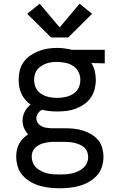

<svg xmlns="http://www.w3.org/2000/svg" viewBox="-20 -787 640 1030"><path d="M300 223Q300 223 300 223Q300 223 300 223Q273 223 246 220Q219 217 193 209.5Q167 202 143 188Q119 174 101 153.5Q83 133 75 106.5Q67 80 67 53Q67 35 70.5 17.5Q74 0 82.5 -15.5Q91 -31 103.5 -44Q116 -57 131 -66Q117 -81 109 -100Q101 -119 101 -140Q101 -165 112.5 -187.5Q124 -210 144 -226Q128 -237 115.5 -252Q103 -267 95 -284Q87 -301 83.5 -320Q80 -339 80 -359Q80 -384 86 -409Q92 -434 107 -454.5Q122 -475 143 -489.5Q164 -504 187.5 -513Q211 -522 236 -526Q261 -530 287 -530Q304 -530 320.5 -528Q337 -526 354 -523L363 -520H542V-447L470 -449Q483 -429 488.5 -405.5Q494 -382 494 -358Q494 -333 487.5 -308Q481 -283 466.5 -262.5Q452 -242 431 -227.5Q410 -213 386.5 -204Q363 -195 337.5 -192Q312 -189 287 -189Q266 -189 246 -191Q226 -193 206 -198Q193 -192 184 -179.5Q175 -167 175 -153Q175 -139 182.5 -128Q190 -117 201.5 -110.5Q213 -104 226 -102Q239 -100 253 -99Q254 -99 256 -99Q258 -99 260 -99Q263 -99 266 -99Q269 -99 272 -99H328Q352 -99 376.5 -96.5Q401 -94 424 -87Q447 -80 468.5 -67.5Q490 -55 506 -36Q522 -17 528.5 7Q535 31 535 55Q535 82 526.5 108.5Q518 135 499.5 155Q481 175 457.5 188.5Q434 202 408 209.5Q382 217 354.5 220Q327 223 300 223ZM287 -262Q302 -262 316.5 -264Q331 -266 345 -270.5Q359 -275 372 -283Q385 -291 394 -303Q403 -315 407 -329.5Q411 -344 411 -359Q411 -379 402.5 -398Q394 -417 377.5 -429.5Q361 -442 341 -447.5Q321 -453 301 -454L287 -455Q286 -455 286 -455Q286 -455 285 -455Q271 -455 256 -453Q241 -451 227.5 -446Q214 -441 201.5 -433Q189 -425 180 -413.5Q171 -402 167 -387.5Q163 -373 163 -358Q163 -344 167 -329.5Q171 -315 180 -303Q189 -291 201.5 -283Q214 -275 228 -270.5Q242 -266 257 -264Q272 -262 287 -262ZM300 149Q317 149 333.5 148Q350 147 366.5 143Q383 139 398.5 132Q414 125 426.5 114Q439 103 446 87.5Q453 72 453 56Q453 42 448 28.5Q443 15 432.5 5Q422 -5 409.5 -10.5Q397 -16 383.5 -19.5Q370 -23 356 -24.5Q342 -26 328 -26H272Q269 -26 265.5 -26Q262 -26 258 -26Q246 -25 233.5 -23Q221 -21 209 -17.5Q197 -14 186 -7.5Q175 -1 166.5 8Q158 17 154 29Q150 41 150 54Q150 70 156.5 86Q163 102 175 113Q187 124 202.5 131.5Q218 139 234 143Q250 147 266.5 148Q283 149 300 149ZM346 -586H254L126 -713L193 -767L300 -640L407 -767L474 -713Z"/></svg>

Font: Zed Mono Extended
Style: Regular
Weight: 400
Width: 7
Monospace: yes
Designer: Belleve Invis
Foundry: Belleve Invis
Version: Version 1.0.0; ttfautohint (v1.8.4)